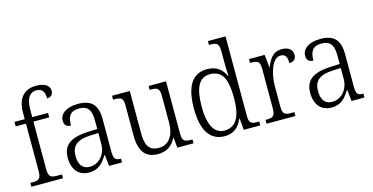

<svg xmlns="http://www.w3.org/2000/svg" viewBox="-77 -1148 2985 1536"><g transform="rotate(-15 1415.0 -380.5)"><path d="M28 0H290V-32H249C200 -32 179 -39 179 -107V-499H310V-536H179V-597C179 -683 205 -735 267 -735C319 -735 333 -696 333 -650C363 -650 384 -668 384 -699C384 -740 350 -771 272 -771C174 -771 117 -708 117 -593V-536H32V-499H117V-107C117 -39 95 -32 47 -32H28Z M506 10C588 10 625 -40 657 -92H662L672 0H779V-32H775C731 -32 719 -46 719 -111V-375C719 -493 669 -544 560 -544C463 -544 407 -503 407 -445C407 -408 426 -391 461 -391C461 -462 481 -506 558 -506C641 -506 657 -454 657 -372V-310L580 -307C437 -301 369 -254 369 -148C369 -40 428 10 506 10ZM521 -33C460 -33 433 -79 433 -145C433 -224 472 -269 590 -274L657 -277V-185C657 -103 601 -33 521 -33Z M1076 10C1145 10 1193 -20 1225 -83H1229L1237 0H1371V-32H1359C1309 -32 1287 -38 1287 -103V-536H1143V-504H1151C1206 -504 1225 -497 1225 -428V-210C1225 -112 1183 -36 1094 -36C1011 -36 987 -92 987 -186V-536H840V-504H850C904 -504 924 -497 924 -434V-185C924 -49 976 10 1076 10Z M1630 10C1706 10 1749 -33 1777 -97H1779L1787 0H1924V-32H1913C1860 -32 1840 -39 1840 -102V-760H1694V-728H1706C1755 -728 1777 -721 1777 -654V-556C1777 -523 1778 -484 1781 -451H1776C1750 -508 1705 -545 1629 -545C1510 -545 1446 -458 1446 -267C1446 -76 1514 10 1630 10ZM1639 -34C1555 -34 1510 -111 1510 -265C1510 -420 1549 -500 1640 -500C1745 -500 1778 -418 1778 -266C1778 -118 1737 -35 1639 -34Z M1976 0H2215V-32H2190C2140 -32 2118 -38 2118 -103V-275C2118 -373 2154 -498 2224 -498C2264 -498 2278 -474 2278 -421C2319 -421 2335 -444 2335 -475C2335 -517 2305 -545 2247 -545C2171 -545 2141 -489 2118 -431H2115L2104 -536H1974V-504H1981C2035 -504 2056 -497 2056 -433V-106C2056 -39 2034 -32 1984 -32H1976Z M2514 10C2596 10 2633 -40 2665 -92H2670L2680 0H2787V-32H2783C2739 -32 2727 -46 2727 -111V-375C2727 -493 2677 -544 2568 -544C2471 -544 2415 -503 2415 -445C2415 -408 2434 -391 2469 -391C2469 -462 2489 -506 2566 -506C2649 -506 2665 -454 2665 -372V-310L2588 -307C2445 -301 2377 -254 2377 -148C2377 -40 2436 10 2514 10ZM2529 -33C2468 -33 2441 -79 2441 -145C2441 -224 2480 -269 2598 -274L2665 -277V-185C2665 -103 2609 -33 2529 -33Z"/></g></svg>

Font: Noto Serif Bengali SemiCondensed Light
Style: Regular
Weight: 300
Width: 4
Designer: Juan Bruce, Universal Thirst, Indian Type Foundry and the Monotype Design Team.
Foundry: Monotype Imaging Inc.
Version: Version 2.003